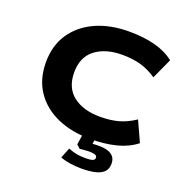

<svg xmlns="http://www.w3.org/2000/svg" viewBox="-157 -865 1198 1221"><g transform="rotate(20 442.0 -254.5)"><path d="M512 11Q385 11 287.5 -32Q190 -75 135 -156.5Q80 -238 80 -352Q80 -466 135.5 -547.5Q191 -629 288 -672.5Q385 -716 513 -716Q610 -716 687 -696Q764 -676 818 -633L755 -495Q700 -532 645.5 -547Q591 -562 522 -562Q409 -562 340 -509.5Q271 -457 271 -353Q271 -249 339 -196Q407 -143 522 -143Q591 -143 645.5 -158Q700 -173 755 -210L818 -72Q764 -29 687 -9Q610 11 512 11ZM521 207Q484 207 444.5 201Q405 195 379 184L407 114Q433 124 459.5 130Q486 136 524 136Q558 136 572.5 130.5Q587 125 587 111Q587 97 571 92.5Q555 88 532 88Q522 88 503.5 89.5Q485 91 470 93L446 71L460 -20H544L532 64L495 43Q513 37 534.5 35Q556 33 580 33Q611 33 636.5 40Q662 47 677.5 65Q693 83 693 113Q693 148 673 168.5Q653 189 614.5 198Q576 207 521 207Z"/></g></svg>

Font: Nunito Sans 7pt Expanded ExtraBold
Style: Regular
Weight: 800
Width: 7
Designer: Vernon Adams
Foundry: Vernon Adams
Version: Version 3.101;gftools[0.9.27]